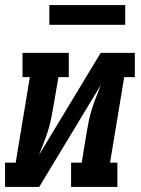

<svg xmlns="http://www.w3.org/2000/svg" viewBox="-39 -739 559 759"><path d="M-19 0V-96H23L79 -434H50V-530H233V-434H192L172 -318Q168 -293 163 -269Q158 -245 150.5 -221Q143 -197 133.5 -173.5Q124 -150 115 -126L359 -530H494V-434H452L396 -96H425V0H242V-96H284L303 -212Q307 -237 312 -261Q317 -285 324.5 -309Q332 -333 341.5 -356.5Q351 -380 360 -404L116 0ZM156 -641V-719H456V-641Z"/></svg>

Font: Iosevka Curly Slab Oblique
Style: Bold
Weight: 700
Italic angle: -9°
Monospace: yes
Designer: Belleve Invis
Foundry: Belleve Invis
Version: Version 11.1.0; ttfautohint (v1.8.3)